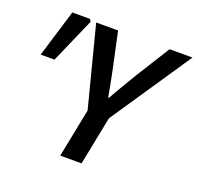

<svg xmlns="http://www.w3.org/2000/svg" viewBox="-117 -787 944 914"><g transform="rotate(20 355.0 -330.0)"><path d="M278 0 327 -246 222 -654H333L370 -482Q378 -445 384.5 -410.5Q391 -376 398 -338H402Q423 -376 444 -411Q465 -446 487 -483L594 -654H710L435 -246L386 0ZM26 -420 99 -660H189L196 -648L96 -420Z"/></g></svg>

Font: Source Sans 3 SemiBold
Style: Italic
Weight: 600
Italic angle: -11°
Designer: Paul D. Hunt
Foundry: Adobe
Version: Version 3.046;hotconv 1.0.118;makeotfexe 2.5.65603